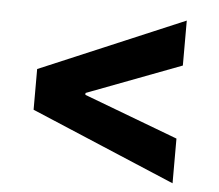

<svg xmlns="http://www.w3.org/2000/svg" viewBox="-46 -632 774 679"><g transform="rotate(5 341.5 -293.0)"><path d="M78.1 -220.7V-365.2L590.3 -582V-422.4L251 -293.9L255.9 -302.2V-283.2L251 -291L590.3 -163.1V-4.4Z"/></g></svg>

Font: Inter 17pt ExtraBold
Style: Regular
Weight: 800
Version: Version 4.001;git-66647c0bb